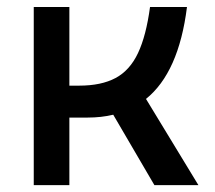

<svg xmlns="http://www.w3.org/2000/svg" viewBox="-20 -538 626 558"><path d="M78.1 0V-517.6H181.6V-289.1H210Q274.4 -289.1 315.9 -311.3Q357.4 -333.5 381.1 -383.8Q404.8 -434.1 416 -517.6H523.4Q499.5 -327.1 404.3 -250.5L556.6 0H428.7L309.1 -204.6Q274.4 -196.3 234.4 -196.3H181.6V0Z"/></svg>

Font: Cascadia Mono PL
Style: Regular
Weight: 400
Monospace: yes
Designer: Aaron Bell
Foundry: Saja Typeworks
Version: Version 2404.023; ttfautohint (v1.8.4)